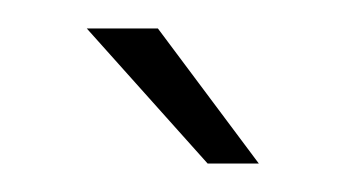

<svg xmlns="http://www.w3.org/2000/svg" viewBox="-20 -868 237 135"><path d="M41 -848H91L162 -753H126Z"/></svg>

Font: Bebas Neue Book
Style: Regular
Weight: 400
Designer: Ryoichi Tsunekawa
Foundry: Ryoichi Tsunekawa
Version: Version 001.003